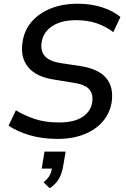

<svg xmlns="http://www.w3.org/2000/svg" viewBox="-20 -734 673 1027"><path d="M288 9Q205 9 138 -11Q71 -31 26 -62L65 -144Q113 -115 168 -97Q223 -79 295 -79Q378 -79 422 -109Q466 -139 473 -186Q480 -230 457 -256.5Q434 -283 369 -292L271 -308Q174 -322 130.5 -375Q87 -428 101 -511Q110 -572 149 -617.5Q188 -663 251 -688.5Q314 -714 397 -714Q468 -714 527.5 -694.5Q587 -675 624 -643L586 -562Q547 -592 498.5 -609Q450 -626 386 -626Q308 -626 260 -594.5Q212 -563 203 -510Q195 -464 219 -435Q243 -406 308 -396L408 -381Q602 -352 577 -185Q567 -128 530 -84.5Q493 -41 431 -16Q369 9 288 9ZM246 273 213 241Q235 223 244.5 206Q254 189 258 168H203L218 77H331L319 148Q313 189 297 219Q281 249 246 273Z"/></svg>

Font: Mulish SemiBold
Style: Italic
Weight: 600
Italic angle: -9°
Designer: Vernon Adams
Foundry: Vernon Adams
Version: Version 3.603; ttfautohint (v1.8.3)